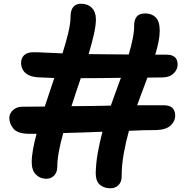

<svg xmlns="http://www.w3.org/2000/svg" viewBox="-20 -837 1017 1029"><path d="M136 -120Q75 -120 52 -147.5Q29 -175 30 -208Q32 -232 51.5 -248.5Q71 -265 99 -265Q129 -265 159 -265.5Q189 -266 220 -266Q232 -304 245.5 -342.5Q259 -381 271 -419Q233 -420 197 -422Q155 -423 132.5 -435Q110 -447 101.5 -464.5Q93 -482 93 -499Q93 -525 109 -541Q125 -557 159 -557Q189 -557 221.5 -555Q254 -553 315 -551Q334 -611 346 -661.5Q358 -712 358 -746Q358 -816 414 -817Q450 -817 472 -795Q494 -773 494 -734Q494 -700 483 -652Q472 -604 455 -547Q498 -547 551.5 -546Q605 -545 670 -545Q683 -589 691 -628Q699 -667 699 -701Q699 -730 712.5 -747.5Q726 -765 758 -765Q793 -765 814.5 -744Q836 -723 836 -672Q836 -645 829.5 -612.5Q823 -580 812 -544Q842 -544 873 -544Q930 -544 932 -494Q933 -465 910.5 -443.5Q888 -422 849 -422Q829 -422 809 -421.5Q789 -421 770 -421Q757 -386 743 -348.5Q729 -311 715 -273Q751 -273 786 -273Q821 -273 855 -273Q888 -273 903 -259.5Q918 -246 919 -219Q920 -190 896 -166Q872 -142 819 -140Q785 -140 747.5 -139Q710 -138 671 -136Q654 -75 643 -13Q632 49 632 109Q632 139 614 156Q596 173 569 172Q534 171 513.5 151.5Q493 132 493 92Q494 38 504 -18Q514 -74 529 -131Q476 -129 422.5 -127Q369 -125 319 -124Q304 -71 295.5 -25Q287 21 287 57Q287 86 270 104Q253 122 224 121Q194 120 172 98Q150 76 150 32Q150 2 157 -37Q164 -76 176 -120Q155 -120 136 -120ZM413 -418Q400 -381 387.5 -343Q375 -305 363 -268Q415 -268 468 -269Q521 -270 574 -271Q587 -309 601 -346.5Q615 -384 628 -420Q572 -419 518.5 -418.5Q465 -418 413 -418Z"/></svg>

Font: Shantell Sans Normal
Style: Regular
Weight: 600
Designer: Stephen Nixon, Anya Danilova, Shantell Martin
Foundry: Arrow Type
Version: Version 1.009;[a7da0bfa3]